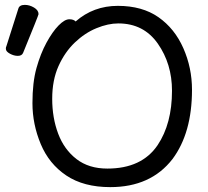

<svg xmlns="http://www.w3.org/2000/svg" viewBox="-20 -743 851 787"><path d="M53 -514Q37 -514 20.5 -523Q4 -532 4 -543Q4 -551 6 -553L55 -707Q59 -723 82 -723Q101 -723 119.5 -712Q138 -701 138 -685Q138 -681 75 -527Q70 -514 53 -514ZM420 -52Q561 -52 626 -148Q685 -236 685 -371Q685 -481 627 -564Q569 -647 465 -647Q423 -647 375.5 -627.5Q328 -608 287 -569Q246 -530 220 -472.5Q194 -415 194 -338Q194 -260 218.5 -195Q243 -130 293.5 -91Q344 -52 420 -52ZM432 24Q323 24 252 -23.5Q181 -71 147 -152.5Q113 -234 113 -320Q113 -405 129.5 -464Q146 -523 170.5 -568Q195 -613 220 -638.5Q245 -664 264 -664Q282 -664 290 -655Q363 -719 463 -719Q563 -719 629.5 -672.5Q696 -626 731.5 -545.5Q767 -465 767 -375Q767 -198 687 -91Q598 24 432 24Z"/></svg>

Font: ToneOZ-Pinyin-WenKai-Medium
Style: Medium
Weight: 700
Designer: Fontworks Inc.
Foundry: ToneOZ
Version: Version 0.240331